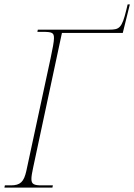

<svg xmlns="http://www.w3.org/2000/svg" viewBox="-39 -848 607 868"><path d="M-19 0H198L200 -10H150C115 -10 103 -15 103 -39C103 -51 106 -68 111 -91L241 -699H516L548 -828H538L532 -803C512 -720 500 -714 455 -714H132L130 -704H152C198 -704 205 -700 205 -675C205 -660 199 -628 190 -586L80 -75C69 -26 53 -10 10 -10H-17Z"/></svg>

Font: Noto Serif Display Condensed Thin
Style: Italic
Weight: 100
Width: 3
Italic angle: -12°
Designer: Monotype Design Team
Foundry: Monotype Imaging Inc.
Version: Version 2.009